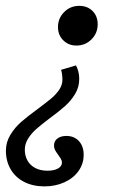

<svg xmlns="http://www.w3.org/2000/svg" viewBox="-47 -446 410 663"><path d="M-26.6 74.2Q-26.6 45.2 -11.3 19.8Q4 -5.6 26.2 -25Q48.4 -44.4 83.9 -70.2Q112.9 -91.9 129.4 -105.6Q146 -119.4 157.3 -135.9Q168.5 -152.4 168.5 -170.2Q168.5 -179.8 167.3 -189.5Q166.1 -199.2 163.7 -204.8L215.3 -220.2Q221 -209.7 223.8 -198Q226.6 -186.3 226.6 -173.4Q226.6 -145.2 212.5 -121.8Q198.4 -98.4 178.2 -80.2Q158.1 -62.1 125 -37.9Q95.2 -15.3 78.2 -0.4Q61.3 14.5 50 32.7Q38.7 50.8 38.7 71Q38.7 92.7 48.4 109.3Q58.1 125.8 75.8 134.7Q93.5 143.5 116.9 143.5Q139.5 143.5 153.2 135.9Q166.9 128.2 166.9 115.3Q166.9 108.9 162.9 102Q158.9 95.2 154 88.7Q146.8 79 143.1 72.2Q139.5 65.3 139.5 56.5Q139.5 41.1 151.2 32.3Q162.9 23.4 182.3 23.4Q208.9 23.4 225.4 41.1Q241.9 58.9 241.9 88.7Q241.9 119.4 224.2 144.4Q206.5 169.4 175.4 183.5Q144.4 197.6 106.5 197.6Q66.9 197.6 36.7 182.3Q6.5 166.9 -10.1 138.7Q-26.6 110.5 -26.6 74.2ZM153.2 -352.4Q153.2 -383.1 174.6 -404.4Q196 -425.8 226.6 -425.8Q254.8 -425.8 272.6 -408.1Q290.3 -390.3 290.3 -362.1Q290.3 -331.5 269 -310.1Q247.6 -288.7 216.9 -288.7Q189.5 -288.7 171.4 -306.9Q153.2 -325 153.2 -352.4Z"/></svg>

Font: Playfair Micro SmCond SmLight
Style: Italic
Weight: 360
Width: 4
Italic angle: -15.6°
Designer: Claus Eggers Sørensen
Foundry: Claus Eggers Sørensen
Version: Version 2.203;Glyphs 3.3 (3326)